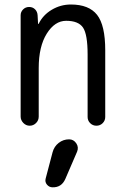

<svg xmlns="http://www.w3.org/2000/svg" viewBox="-20 -550 540 840"><path d="M210 116.2Q216.8 90.8 236.8 75.2Q256.8 59.6 282.2 59.6Q301.8 59.6 313.5 76.7Q325.2 93.8 317.4 113.3L265.6 233.4Q249 270.5 210 269.5Q195.3 269.5 185.5 257.8Q175.8 246.1 179.7 231.4ZM70.3 -40V-483.4Q70.3 -498 81.1 -508.8Q91.8 -519.5 107.4 -519.5Q123 -519.5 133.3 -509.3Q143.6 -499 144.5 -483.4L146.5 -446.3Q146.5 -445.3 147.5 -445.3Q149.4 -445.3 149.4 -446.3Q168 -484.4 206.5 -507.3Q245.1 -530.3 290 -530.3Q369.1 -530.3 404.8 -484.9Q440.4 -439.5 440.4 -330.1V-38.1Q440.4 -22.5 429.2 -11.2Q418 0 401.9 0Q385.7 0 374.5 -11.2Q363.3 -22.5 363.3 -38.1V-311.5Q363.3 -399.4 343.3 -429.2Q323.2 -459 269.5 -459Q219.7 -459 184.6 -402.8Q149.4 -346.7 149.4 -252V-40Q149.4 -23.4 137.7 -11.7Q126 0 109.9 0Q93.8 0 82 -12.2Q70.3 -24.4 70.3 -40Z"/></svg>

Font: Rounded-X Mgen+ 1m regular
Style: Regular
Weight: 400
Designer: [Source Han Sans]
Ryoko NISHIZUKA  (kana & ideographs); Paul D. Hunt (Latin, Greek & Cyrillic); Wenlong ZHANG  (bopomofo
Version: Version 1.059.20150602